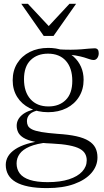

<svg xmlns="http://www.w3.org/2000/svg" viewBox="-20 -710 532 984"><path d="M221 254Q166.5 254 126.5 246Q86.5 238 60.5 222.8Q34.5 207.5 22 185.2Q9.5 163 9.5 135Q9.5 111.5 21.5 91.2Q33.5 71 58 54.8Q82.5 38.5 119.5 27.2Q156.5 16 206.5 10.5L236.5 6.5L227.5 19.5Q167.5 26 132 41.2Q96.5 56.5 80.8 78.5Q65 100.5 65 127.5Q65 157 81.2 178.8Q97.5 200.5 133 212Q168.5 223.5 224.5 223.5Q288.5 223.5 333.2 209Q378 194.5 401.2 169.2Q424.5 144 424.5 111.5Q424.5 93 416.2 78Q408 63 388.2 52.2Q368.5 41.5 333.2 34.8Q298 28 244.5 25.5Q189.5 23.5 154.5 15.8Q119.5 8 100 -4.2Q80.5 -16.5 73 -32.2Q65.5 -48 65.5 -66Q65.5 -97 92.5 -120.5Q119.5 -144 175.5 -154L183 -146Q148.5 -140 133.2 -125.2Q118 -110.5 118 -89.5Q118 -76 123.2 -65.5Q128.5 -55 144.2 -47Q160 -39 191.5 -33.5Q223 -28 275.5 -24Q332 -20.5 371.2 -11.8Q410.5 -3 434.2 11.8Q458 26.5 468.8 47.5Q479.5 68.5 479.5 96.5Q479.5 140.5 448.8 176.2Q418 212 360.2 233Q302.5 254 221 254ZM226.5 -135Q173 -135 132 -155.8Q91 -176.5 68 -213.2Q45 -250 45 -298.5Q45 -348 68.2 -385.5Q91.5 -423 132.8 -443.8Q174 -464.5 227.5 -464.5Q267.5 -464.5 300.5 -452.8Q333.5 -441 357.8 -419.2Q382 -397.5 395.2 -367.5Q408.5 -337.5 408.5 -301Q408.5 -252 385.2 -214.2Q362 -176.5 321 -155.8Q280 -135 226.5 -135ZM228.5 -164.5Q283.5 -164.5 317 -197.8Q350.5 -231 350.5 -295.5Q350.5 -361 317.8 -398Q285 -435 226 -435Q171 -435 137 -402Q103 -369 103 -304Q103 -239 136.2 -201.8Q169.5 -164.5 228.5 -164.5ZM298.5 -432 272.5 -457.5Q311.5 -455 342 -455.2Q372.5 -455.5 395.5 -457.2Q418.5 -459 435.8 -460.8Q453 -462.5 465 -462.5Q475.5 -462.5 480.8 -456.2Q486 -450 486 -437.5Q486 -423 478.8 -412.8Q471.5 -402.5 460 -402.5Q450.5 -402.5 439.2 -406.5Q428 -410.5 410.8 -415.8Q393.5 -421 366.5 -425.8Q339.5 -430.5 298.5 -432ZM239.5 -566H220L336 -690.5H370L254.5 -526H204L89 -690.5H123Z"/></svg>

Font: Newsreader 14pt Light
Style: Regular
Weight: 300
Designer: Hugues Gentile
Foundry: Production Type
Version: Version 1.003